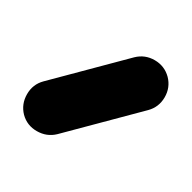

<svg xmlns="http://www.w3.org/2000/svg" viewBox="-112 -224 457 457"><g transform="rotate(45 116.5 4.5)"><path d="M26.9 157.2Q4.4 143.6 -2.7 117.4Q-9.8 91.3 3.4 68.4L115.7 -125Q129.4 -147.9 155.5 -154.8Q181.6 -161.6 204.6 -148.4Q227.5 -134.8 234.4 -108.6Q241.2 -82.5 228 -59.6L115.7 133.8Q102.1 156.2 75.9 163.3Q49.8 170.4 26.9 157.2Z"/></g></svg>

Font: Mikhak Bold
Style: Regular
Weight: 700
Designer: Amin Abedi
Version: Version 3.3